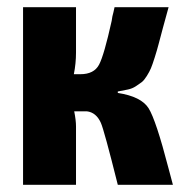

<svg xmlns="http://www.w3.org/2000/svg" viewBox="-20 -513 511 533"><path d="M307 -259V-255Q372 -245 392.5 -212.5Q413 -180 448 -45Q456 -16 460 0H307Q269 -152 260 -172Q247 -201 221 -204Q218 -204 213 -204H186Q191 -179 191 -162V0H44V-493H191V-367Q191 -337 185 -307H203Q241 -307 255 -333.5Q269 -360 290 -455Q291 -463 292 -467.5Q293 -472 295 -479.5Q297 -487 298 -493H448Q441 -468 432.5 -436.5Q424 -405 420 -389.5Q416 -374 409.5 -353.5Q403 -333 399 -323.5Q395 -314 387.5 -302Q380 -290 373.5 -285Q367 -280 357 -273.5Q347 -267 335 -264.5Q323 -262 307 -259Z"/></svg>

Font: exo2condensed_b
Style: Bold
Weight: 700
Width: 3
Designer: Natanael Gama
Version: Version 1.001;PS 001.001;hotconv 1.0.70;makeotf.lib2.5.58329